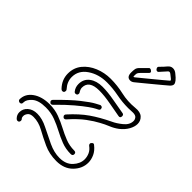

<svg xmlns="http://www.w3.org/2000/svg" viewBox="-182 -665 772 772"><g transform="rotate(45 204.0 -279.0)"><path d="M178 -124Q173 -124 169.5 -129.5Q166 -135 171 -141Q207 -181 241.5 -205Q276 -229 322 -251Q340 -259 361 -276Q382 -293 382 -315Q382 -323 376.5 -330Q371 -337 356 -337Q349 -337 343 -336.5Q337 -336 330 -336Q296 -336 263 -342.5Q230 -349 197 -349Q150 -349 115.5 -325.5Q81 -302 81 -264Q81 -237 101 -215Q104 -212 104 -208Q104 -197 94 -197Q90 -197 86 -201Q60 -228 60 -263Q60 -296 79.5 -320Q99 -344 130.5 -357Q162 -370 197 -370Q235 -370 272 -361.5Q309 -353 349 -357Q376 -360 389 -348Q402 -336 402 -318Q402 -302 392 -284Q382 -266 363 -251Q347 -239 328.5 -231.5Q310 -224 292 -214Q271 -203 244.5 -183.5Q218 -164 185 -127Q182 -124 178 -124ZM138 -227Q134 -227 131 -231Q120 -245 120 -263Q120 -292 141.5 -308Q163 -324 196 -324Q227 -324 264.5 -317Q302 -310 327 -306Q336 -305 336 -296Q336 -284 325 -286Q302 -290 264.5 -297Q227 -304 198 -304Q140 -304 140 -263Q140 -254 147 -243Q149 -241 149 -237Q149 -227 138 -227ZM99 -128Q94 -128 90.5 -133.5Q87 -139 92 -145Q141 -195 174 -221Q207 -247 224 -256Q241 -265 241 -265Q242 -266 245 -266Q255 -266 255 -255Q255 -250 249 -247Q249 -247 240 -242.5Q231 -238 214 -226Q197 -214 169.5 -191Q142 -168 106 -131Q103 -128 99 -128ZM276 19Q236 19 203.5 4Q171 -11 143 -26.5Q115 -42 86 -42Q68 -42 61 -33Q54 -24 54 -16Q54 -6 58 -3Q61 0 61 4Q61 15 51 15Q47 15 43 11Q32 0 32 -15Q32 -35 47.5 -48.5Q63 -62 88 -62Q116 -62 147.5 -46Q179 -30 212 -14.5Q245 1 276 1Q312 1 332 -20.5Q352 -42 352 -67Q352 -81 346 -94.5Q340 -108 326 -118Q322 -121 322 -126Q322 -131 327.5 -135Q333 -139 338 -134Q356 -120 364 -102.5Q372 -85 372 -68Q372 -34 346 -7.5Q320 19 276 19ZM297 -42Q268 -42 243.5 -51.5Q219 -61 196.5 -73Q174 -85 149 -94.5Q124 -104 94 -104Q54 -104 35 -87.5Q16 -71 16 -55V-53Q16 -43 6 -43Q3 -43 -0.5 -45.5Q-4 -48 -4 -52Q-4 -84 24 -104Q52 -124 96 -124Q126 -124 151.5 -114.5Q177 -105 199.5 -93Q222 -81 246 -71.5Q270 -62 297 -62Q308 -62 308 -52Q308 -42 297 -42ZM257 -420Q237 -420 237 -446Q237 -458 238.5 -466Q240 -474 248 -482L275 -509Q276 -511 280 -511Q285 -511 290 -506Q295 -501 289 -495L264 -470Q257 -463 256 -458.5Q255 -454 255 -446Q255 -440 256.5 -440Q258 -440 262 -443Q266 -446 281 -458.5Q296 -471 314.5 -486Q333 -501 349 -514.5Q365 -528 371 -533Q371 -533 371.5 -533.5Q372 -534 372 -535Q372 -537 368.5 -540.5Q365 -544 354 -552Q345 -560 339 -554Q320 -532 313 -525Q311 -523 308 -523Q302 -523 298.5 -529.5Q295 -536 299 -540Q307 -548 313.5 -555Q320 -562 323 -566Q332 -577 344 -577Q356 -577 366 -568Q393 -547 393 -534Q393 -527 385 -519Q378 -513 362 -499.5Q346 -486 327 -470.5Q308 -455 293 -442.5Q278 -430 274 -427Q266 -420 257 -420Z"/></g></svg>

Font: Neonderthaw
Style: Regular
Weight: 400
Designer: Robert E. Leuschke
Foundry: Robert E. Leuschke
Version: Version 1.010; ttfautohint (v1.8.3)